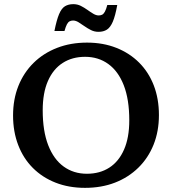

<svg xmlns="http://www.w3.org/2000/svg" viewBox="-20 -894 830 926"><path d="M399.5 -688.5Q477.5 -688.5 541.2 -663.2Q605 -638 651 -592Q697 -546 721.8 -481.8Q746.5 -417.5 746.5 -339Q746.5 -261 720.8 -196.5Q695 -132 647.2 -85.2Q599.5 -38.5 534.5 -13.2Q469.5 12 390 12Q312 12 248.2 -13Q184.5 -38 138.5 -84Q92.5 -130 67.8 -194.5Q43 -259 43 -337Q43 -415.5 68.8 -479.8Q94.5 -544 142 -590.8Q189.5 -637.5 255 -663Q320.5 -688.5 399.5 -688.5ZM399 -56Q461.5 -56 507.2 -85.5Q553 -115 578.2 -172.5Q603.5 -230 603.5 -314Q603.5 -414.5 577 -482.5Q550.5 -550.5 502.5 -585.2Q454.5 -620 390.5 -620Q328.5 -620 282.5 -590.5Q236.5 -561 211.2 -503.5Q186 -446 186 -362Q186 -262 212.5 -193.8Q239 -125.5 287 -90.8Q335 -56 399 -56ZM545.5 -870Q536 -817 524 -789.2Q512 -761.5 495.5 -751Q479 -740.5 455 -740.5Q435.5 -740.5 419 -748.8Q402.5 -757 387.2 -767.8Q372 -778.5 358.5 -786.8Q345 -795 332.5 -795Q323 -795 315.8 -791.2Q308.5 -787.5 302.8 -776.8Q297 -766 291 -744.5H242.5Q253 -797.5 264.8 -825.5Q276.5 -853.5 293.2 -863.8Q310 -874 333.5 -874Q353 -874 369.5 -865.8Q386 -857.5 401 -846.8Q416 -836 429.8 -827.8Q443.5 -819.5 456 -819.5Q465.5 -819.5 472.8 -823.2Q480 -827 486 -838Q492 -849 497.5 -870Z"/></svg>

Font: Newsreader 16pt SemiBold
Style: Regular
Weight: 600
Designer: Hugues Gentile
Foundry: Production Type
Version: Version 1.003